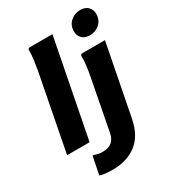

<svg xmlns="http://www.w3.org/2000/svg" viewBox="-244 -934 1165 1301"><g transform="rotate(-30 338.5 -284.0)"><path d="M27 0 142 -594Q148 -628 154 -671Q160 -714 159 -749L166 -760H351L203 0ZM569 -626Q528 -626 507 -648.5Q486 -671 486 -702Q486 -750 518.5 -779Q551 -808 594 -808Q635 -808 656 -785.5Q677 -763 677 -732Q677 -684 645 -655Q613 -626 569 -626ZM147 228 175 89H185Q201 95 214.5 98Q228 101 248 101Q293 101 319 80.5Q345 60 354 16L430 -380Q437 -415 442.5 -458Q448 -501 447 -536L454 -547H639L531 7Q508 125 434 182.5Q360 240 245 240Q184 240 147 228Z"/></g></svg>

Font: Kufam
Style: Bold Italic
Weight: 700
Italic angle: -11°
Designer: Artur Schmal
Foundry: Original Type
Version: Version 1.301; ttfautohint (v1.8.3)